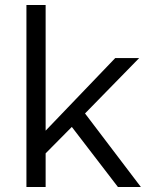

<svg xmlns="http://www.w3.org/2000/svg" viewBox="-20 -750 609 770"><path d="M163 -730H86V0H163V-135L268 -241L453 0H545L321 -295L538 -517H442L163 -226Z"/></svg>

Font: Mission
Style: Regular
Weight: 400
Version: Version 1.000;FEAKit 1.0